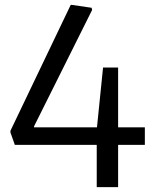

<svg xmlns="http://www.w3.org/2000/svg" viewBox="-20 -770 645 790"><path d="M23 -225V-232L271 -750H275L357 -738L359 -729L120 -250V-246H379L404 -492H466V-246H576V-174H466V0H378V-174H41Z"/></svg>

Font: EncodeSans
Style: Regular
Weight: 400
Designer: Pablo Impallari, Andres Torresi
Foundry: Pablo Impallari, Andres Torresi
Version: Version 1.000; ttfautohint (v1.4.1)